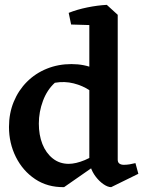

<svg xmlns="http://www.w3.org/2000/svg" viewBox="-20 -756 598 791"><path d="M244 15Q176 16 125 -18Q74 -52 45.5 -109Q17 -166 17 -233Q17 -289 36.5 -336.5Q56 -384 91 -419Q126 -454 173 -473Q220 -492 274 -492Q328 -492 370 -473Q412 -454 435 -427L397 -337Q380 -363 350.5 -383Q321 -403 283.5 -412.5Q246 -422 206 -415Q174 -386 157 -340.5Q140 -295 140 -247Q140 -200 154.5 -163Q169 -126 197 -103.5Q225 -81 263 -81Q292 -81 329.5 -96.5Q367 -112 409 -146L405 -97ZM438 15Q424 15 406.5 3Q389 -9 374.5 -28Q360 -47 353 -69L348 -80V-693L420 -736L465 -695V-98Q465 -87 472 -82Q479 -77 490 -77Q502 -77 514 -79Q526 -81 538 -84L550 -40ZM273 -655 263 -703Q298 -717 340 -725.5Q382 -734 420 -736L429 -695L374 -652Z"/></svg>

Font: Eczar Medium
Style: Regular
Weight: 500
Designer: Vaibhav Singh
Foundry: Rosetta Type Foundry
Version: Version 2.000